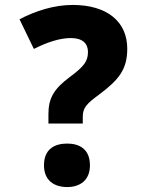

<svg xmlns="http://www.w3.org/2000/svg" viewBox="-20 -744 595 777"><path d="M176 -244H315V-270C315 -308 329 -323 382 -362C462 -422 495 -464 495 -547C495 -656 414 -724 274 -724C199 -724 124 -700 59 -666L117 -546C169 -572 220 -590 267 -590C315 -590 336 -567 336 -534C336 -496 320 -475 262 -432C199 -385 176 -347 176 -283ZM158 -75C158 -13 200 13 252 13C302 13 344 -13 344 -75C344 -140 302 -163 252 -163C200 -163 158 -140 158 -75Z"/></svg>

Font: Noto Sans Gurmukhi ExtraBold
Style: Regular
Weight: 800
Designer: Jelle Bosma - Monotype Design Team
Foundry: Monotype Imaging Inc.
Version: Version 2.004